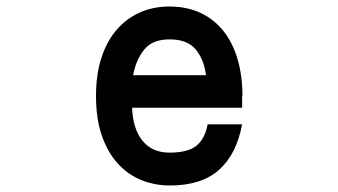

<svg xmlns="http://www.w3.org/2000/svg" viewBox="-20 -513 1040 590"><path d="M612 -282H613Q607 -330 581.5 -361Q556 -392 501 -392Q449 -392 423.5 -361Q398 -330 389 -282ZM724 -218V-182H386Q388 -118 417.5 -81Q447 -44 501 -44Q558 -44 584 -65.5Q610 -87 618 -131H724Q707 -39 653 9Q599 57 502 57Q455 57 413.5 40Q372 23 341 -11.5Q310 -46 292.5 -97.5Q275 -149 275 -218Q275 -284 291.5 -335Q308 -386 338 -421Q368 -456 409.5 -474.5Q451 -493 500 -493Q555 -493 597 -473Q639 -453 667.5 -416.5Q696 -380 710.5 -329.5Q725 -279 725 -218Z"/></svg>

Font: NanumGothicCoding
Style: Bold
Weight: 700
Monospace: yes
Designer: Kwon Bruce; Nicolas Noh; Sung-woo Choi; Go-un Cha; Soo-hyun Park;
Foundry: NHN Corporation
Version: Version 2.000;PS 1;hotconv 1.0.49;makeotf.lib2.0.14853